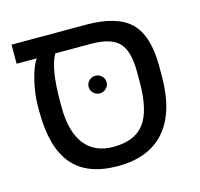

<svg xmlns="http://www.w3.org/2000/svg" viewBox="-92 -698 840 807"><g transform="rotate(-15 328.0 -294.5)"><path d="M64.9 -314V-296.9C64.9 -193 86.2 -116 128.7 -65.7C171.1 -15.4 237 9.8 326.2 9.8C416 9.8 484.3 -17.2 531 -71C577.7 -124.9 601.1 -203.9 601.1 -308.1V-351.1C601.1 -439.9 581.5 -503.5 542.5 -541.7C503.4 -580 439 -599.1 349.1 -599.1H24.9V-516.1H112.8C100.1 -499.5 88.9 -471.5 79.3 -432.1C69.7 -392.7 64.9 -353.4 64.9 -314ZM192.9 -516.1H348.1C406.4 -516.1 447.1 -503.9 470.2 -479.5C493.3 -455.1 504.9 -412.6 504.9 -352.1V-309.1C504.9 -225.4 491 -165.2 463.1 -128.4C435.3 -91.6 390.3 -73.2 328.1 -73.2C273.8 -73.2 232.2 -91.8 203.4 -128.9C174.6 -166 160.2 -220.4 160.2 -292V-317.9C160.2 -411.3 171.1 -477.4 192.9 -516.1ZM292 -342.8C292 -332.4 295.9 -323.5 303.7 -316.2C311.5 -308.8 320.6 -305.2 331.1 -305.2C341.5 -305.2 350.6 -308.8 358.4 -316.2C366.2 -323.5 370.1 -332.4 370.1 -342.8C370.1 -354.2 366.2 -363.5 358.4 -370.8C350.6 -378.2 341.5 -381.8 331.1 -381.8C320.6 -381.8 311.5 -378.2 303.7 -370.8C295.9 -363.5 292 -354.2 292 -342.8Z"/></g></svg>

Font: Arimo
Style: Regular
Weight: 400
Designer: Steve Matteson
Foundry: Monotype Imaging Inc.
Version: Version 1.32